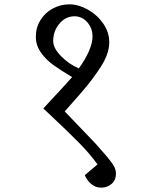

<svg xmlns="http://www.w3.org/2000/svg" viewBox="-20 -694 671 884"><path d="M483 -499Q483 -447 444.5 -387Q406 -327 352 -265L278 -181L417 -36L434 -17Q477 31 495.5 56.5Q514 82 514 105Q514 135 494 152.5Q474 170 446 170Q420 170 400.5 153.5Q381 137 371 114V112L429 63Q393 13 343 -37.5Q293 -88 208 -168L180 -194V-195Q198 -215 216.5 -235Q235 -255 255 -276Q255 -276 312 -339Q257 -372 224.5 -395.5Q192 -419 168.5 -452Q145 -485 145 -525Q145 -567 166 -601Q187 -635 222.5 -654.5Q258 -674 300 -674Q341 -674 384 -650Q427 -626 455 -586Q483 -546 483 -499ZM225 -505Q225 -472 261.5 -435Q298 -398 343 -379Q372 -419 389 -457.5Q406 -496 406 -526Q406 -564 382 -591.5Q358 -619 323 -619Q282 -619 253.5 -585Q225 -551 225 -505Z"/></svg>

Font: Grenzecho Serif
Style: Serif-Regular
Weight: 400
Designer: Dan Reynolds
Foundry: Dan Reynolds
Version: Version 1.001; ttfautohint (v1.1) -l 5 -r 5 -G 72 -x 0 -D la